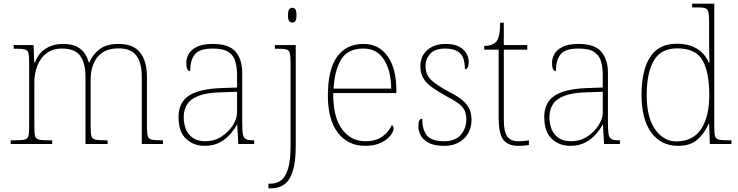

<svg xmlns="http://www.w3.org/2000/svg" viewBox="-20 -780 3999 1040"><path d="M38 0V-20H61Q98 -20 114 -24Q130 -28 134 -43.5Q138 -59 138 -94V-442Q138 -477 134 -492.5Q130 -508 115.5 -512Q101 -516 71 -516H54V-536H162L165 -443H170Q189 -493 229 -517.5Q269 -542 321 -542Q367 -542 395 -528Q423 -514 438.5 -491Q454 -468 461 -441H464Q480 -482 517.5 -512Q555 -542 622 -542Q702 -542 739 -495.5Q776 -449 776 -361V-94Q776 -59 780 -43.5Q784 -28 800.5 -24Q817 -20 853 -20H863V0H748V-365Q748 -439 719 -478.5Q690 -518 622 -518Q569 -518 535.5 -495.5Q502 -473 486.5 -434.5Q471 -396 471 -349V-94Q471 -59 475 -43.5Q479 -28 495 -24Q511 -20 548 -20H563V0H443V-365Q443 -438 414.5 -477.5Q386 -517 315 -517Q265 -517 232 -491.5Q199 -466 182.5 -424.5Q166 -383 166 -334V-94Q166 -59 170 -43.5Q174 -28 190.5 -24Q207 -20 243 -20H263V0Z M1088 10Q1029 10 988 -28Q947 -66 947 -146Q947 -225 1003.5 -262Q1060 -299 1181 -303L1264 -306V-371Q1264 -414 1255 -446.5Q1246 -479 1218 -498Q1190 -517 1133 -517Q1059 -517 1034.5 -484.5Q1010 -452 1010 -395Q989 -395 989 -441Q989 -462 1001 -485.5Q1013 -509 1044.5 -525.5Q1076 -542 1133 -542Q1221 -542 1256.5 -499.5Q1292 -457 1292 -386V-110Q1292 -73 1295.5 -53.5Q1299 -34 1311 -27Q1323 -20 1350 -20H1357V0H1271L1265 -104H1263Q1252 -83 1229.5 -56Q1207 -29 1172 -9.5Q1137 10 1088 10ZM1092 -15Q1141 -15 1179.5 -40Q1218 -65 1241 -101Q1264 -137 1264 -170V-283L1178 -280Q1100 -278 1056 -261Q1012 -244 993.5 -214.5Q975 -185 975 -145Q975 -111 986.5 -81.5Q998 -52 1024 -33.5Q1050 -15 1092 -15Z M1563 -658Q1553 -658 1546.5 -666Q1540 -674 1540 -698Q1540 -721 1546.5 -729.5Q1553 -738 1563 -738Q1574 -738 1580 -729.5Q1586 -721 1586 -698Q1586 -674 1580 -666Q1574 -658 1563 -658ZM1434 240V215H1445Q1479 215 1503.5 196Q1528 177 1541 131.5Q1554 86 1554 8V-438Q1554 -475 1550 -491.5Q1546 -508 1531.5 -512Q1517 -516 1487 -516H1469V-536H1582V8Q1582 97 1565.5 148Q1549 199 1519 219.5Q1489 240 1450 240Z M1958 10Q1865 10 1810.5 -60.5Q1756 -131 1756 -262Q1756 -404 1806 -473Q1856 -542 1949 -542Q2032 -542 2079.5 -475.5Q2127 -409 2127 -290V-276H1785Q1784 -146 1832.5 -80.5Q1881 -15 1959 -15Q2016 -15 2051 -40.5Q2086 -66 2103 -103Q2112 -97 2112 -85Q2112 -68 2094.5 -45.5Q2077 -23 2043 -6.5Q2009 10 1958 10ZM2099 -300Q2098 -397 2060 -457Q2022 -517 1948 -517Q1864 -517 1828 -458Q1792 -399 1787 -300Z M2387 10Q2331 10 2300.5 -7Q2270 -24 2258 -48.5Q2246 -73 2246 -95Q2246 -137 2267 -137Q2267 -80 2291.5 -47.5Q2316 -15 2387 -15Q2446 -15 2476 -50Q2506 -85 2506 -132Q2506 -156 2499 -175.5Q2492 -195 2471.5 -213Q2451 -231 2410 -252Q2352 -284 2318.5 -308.5Q2285 -333 2271 -359.5Q2257 -386 2257 -422Q2257 -475 2294 -508.5Q2331 -542 2395 -542Q2440 -542 2467.5 -527Q2495 -512 2507 -489.5Q2519 -467 2519 -445Q2519 -405 2498 -405Q2498 -470 2470 -493.5Q2442 -517 2392 -517Q2337 -517 2311 -489.5Q2285 -462 2285 -421Q2285 -374 2318 -344.5Q2351 -315 2412 -283Q2463 -257 2489 -233.5Q2515 -210 2524.5 -185.5Q2534 -161 2534 -131Q2534 -68 2493 -29Q2452 10 2387 10Z M2788 10Q2730 10 2705.5 -24Q2681 -58 2681 -141V-511H2603V-531Q2624 -531 2639.5 -536.5Q2655 -542 2665 -551Q2675 -560 2682 -584Q2689 -608 2689 -657H2709V-536H2836V-511H2709V-132Q2709 -68 2727 -41.5Q2745 -15 2787 -15Q2804 -15 2816.5 -16Q2829 -17 2845 -20V5Q2829 8 2815.5 9Q2802 10 2788 10Z M3069 10Q3010 10 2969 -28Q2928 -66 2928 -146Q2928 -225 2984.5 -262Q3041 -299 3162 -303L3245 -306V-371Q3245 -414 3236 -446.5Q3227 -479 3199 -498Q3171 -517 3114 -517Q3040 -517 3015.5 -484.5Q2991 -452 2991 -395Q2970 -395 2970 -441Q2970 -462 2982 -485.5Q2994 -509 3025.5 -525.5Q3057 -542 3114 -542Q3202 -542 3237.5 -499.5Q3273 -457 3273 -386V-110Q3273 -73 3276.5 -53.5Q3280 -34 3292 -27Q3304 -20 3331 -20H3338V0H3252L3246 -104H3244Q3233 -83 3210.5 -56Q3188 -29 3153 -9.5Q3118 10 3069 10ZM3073 -15Q3122 -15 3160.5 -40Q3199 -65 3222 -101Q3245 -137 3245 -170V-283L3159 -280Q3081 -278 3037 -261Q2993 -244 2974.5 -214.5Q2956 -185 2956 -145Q2956 -111 2967.5 -81.5Q2979 -52 3005 -33.5Q3031 -15 3073 -15Z M3653 10Q3561 10 3508 -61.5Q3455 -133 3455 -267Q3455 -399 3501.5 -471Q3548 -543 3645 -543Q3712 -543 3755.5 -516Q3799 -489 3819 -441H3823Q3822 -469 3821.5 -495.5Q3821 -522 3821 -543V-662Q3821 -699 3817 -715.5Q3813 -732 3798.5 -736Q3784 -740 3754 -740H3729V-760H3849V-94Q3849 -59 3853 -43.5Q3857 -28 3873 -24Q3889 -20 3926 -20H3942V0H3825L3821 -111H3819Q3797 -59 3758.5 -24.5Q3720 10 3653 10ZM3647 -14Q3736 -16 3779 -83Q3822 -150 3822 -265Q3822 -390 3785 -454Q3748 -518 3648 -518Q3560 -518 3521.5 -452Q3483 -386 3483 -264Q3483 -143 3529.5 -78Q3576 -13 3647 -14Z"/></svg>

Font: Noto Serif Tamil Thin
Style: Regular
Weight: 100
Designer: Indian Type Foundry, Tom Grace, and the Monotype Design Team
Foundry: Monotype Imaging Inc.
Version: Version 2.004; ttfautohint (v1.8.4.7-5d5b)